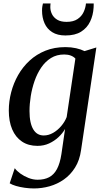

<svg xmlns="http://www.w3.org/2000/svg" viewBox="-20 -810 580 1080"><path d="M436 34Q428 91.5 402.2 132.5Q376.5 173.5 339.5 199.5Q302.5 225.5 259 237.8Q215.5 250 171 250Q145 250 118.8 246.2Q92.5 242.5 70.2 236Q48 229.5 34.5 221L63 136Q73.5 151 94.2 166Q115 181 140.5 191Q166 201 191.5 201Q229.5 201 256.5 186.8Q283.5 172.5 300.5 140.8Q317.5 109 325.5 56.5L346 -84.5Q332 -60 309 -38.5Q286 -17 256.2 -3.2Q226.5 10.5 190.5 10.5Q139.5 10.5 103.5 -13.8Q67.5 -38 48.5 -82.5Q29.5 -127 29.5 -188.5Q29.5 -239.5 42.8 -290.8Q56 -342 82 -387.8Q108 -433.5 146.5 -469Q185 -504.5 235.5 -524.8Q286 -545 348 -545Q380 -545 407.8 -538.8Q435.5 -532.5 455.5 -522.5L522 -543ZM404 -480.5Q394 -491.5 378 -497.5Q362 -503.5 341 -503.5Q299 -503.5 267 -483.8Q235 -464 212 -430.2Q189 -396.5 174.5 -354.8Q160 -313 153 -269.2Q146 -225.5 146 -185.5Q146 -150.5 151.5 -124.8Q157 -99 167.5 -81.8Q178 -64.5 192.8 -56.2Q207.5 -48 226 -48Q253 -48 278.5 -62.5Q304 -77 324.2 -100.8Q344.5 -124.5 355 -151.5ZM348 -610.5Q303 -610.5 273.8 -629Q244.5 -647.5 230.5 -679.2Q216.5 -711 216.5 -750Q216.5 -764.5 218.2 -774.2Q220 -784 221.5 -790.5H264.5Q264 -787 263.5 -782.2Q263 -777.5 263 -769.5Q263 -750 272.2 -730.8Q281.5 -711.5 301.8 -699.2Q322 -687 354.5 -687Q393 -687 416.2 -702.8Q439.5 -718.5 450.5 -742.5Q461.5 -766.5 463.5 -790.5H507Q507 -786.5 507 -781Q507 -775.5 506.5 -767.5Q504 -724.5 487 -688.8Q470 -653 436.2 -631.8Q402.5 -610.5 348 -610.5Z"/></svg>

Font: Merriweather 72pt Medium
Style: Italic
Weight: 500
Italic angle: -7.8°
Version: Version 2.101